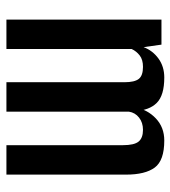

<svg xmlns="http://www.w3.org/2000/svg" viewBox="14 -558 544 613"><g transform="rotate(90 286.5 -252.0)"><path d="M43 0V-495H123L131 -438Q142 -467 167.5 -485.5Q193 -504 228 -504Q285 -504 309 -480Q333 -456 335 -410H323Q330 -450 358.5 -477Q387 -504 429 -504Q493 -504 515.5 -473.5Q538 -443 538 -382V0H444V-372Q444 -408 432.5 -422Q421 -436 395 -436Q372 -436 356 -423.5Q340 -411 337 -391V0H243V-377Q243 -409 232.5 -422.5Q222 -436 194 -436Q171 -436 157.5 -425.5Q144 -415 137 -400V0Z"/></g></svg>

Font: Alumni Sans SemiBold
Style: Regular
Weight: 600
Designer: Robert E. Leuschke
Foundry: Robert E. Leuschke
Version: Version 1.018